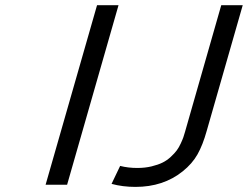

<svg xmlns="http://www.w3.org/2000/svg" viewBox="-20 -714 958 742"><path d="M835 -693.8H918L778.8 -208Q763.7 -153.8 743.4 -117.7Q723.1 -81.5 686 -51.8Q611.3 8.3 503.4 8.3Q454.1 8.3 411.1 -3.4L444.3 -72.8Q475.1 -64.9 510.7 -64.9Q540.5 -64.9 565.7 -71Q590.8 -77.1 608.2 -85.7Q625.5 -94.2 640.1 -107.9Q654.8 -121.6 663.1 -132.8Q671.4 -144 678.7 -159.9Q686 -175.8 688.7 -183.8Q691.4 -191.9 694.8 -203.6ZM355 -693.8H438L239.3 0H156.2Z"/></svg>

Font: Cantarell
Style: Italic
Weight: 400
Italic angle: -16°
Designer: Dave Crossland
Version: Version 1.004